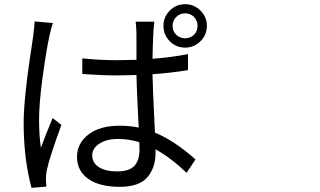

<svg xmlns="http://www.w3.org/2000/svg" viewBox="-20 -861 1540 924"><path d="M146.5 -757.8 234.4 -750Q227.5 -731.4 216.8 -683.6Q200.2 -603.5 184.1 -482.4Q168 -361.3 168 -285.2Q168 -210.9 176.8 -149.4Q191.4 -192.4 233.4 -293L275.4 -259.8Q216.8 -99.6 205.1 -41Q198.2 -11.7 203.1 37.1L131.8 43Q93.8 -95.7 93.8 -271.5Q93.8 -393.6 139.6 -686.5Q146.5 -743.2 146.5 -757.8ZM651.4 -142.6Q651.4 -164.1 650.4 -176.8Q598.6 -192.4 548.8 -192.4Q493.2 -192.4 458.5 -169.9Q423.8 -147.5 423.8 -113.3Q423.8 -77.1 456.1 -56.6Q488.3 -36.1 543 -36.1Q602.5 -36.1 627 -63Q651.4 -89.8 651.4 -142.6ZM884.8 -600.6V-523.4Q800.8 -509.8 713.9 -503.9Q713.9 -462.9 725.6 -222.7Q817.4 -185.5 920.9 -93.8L877.9 -29.3Q803.7 -100.6 728.5 -142.6V-124Q728.5 -53.7 689 -7.8Q649.4 38.1 556.6 38.1Q458 38.1 404.3 -0.5Q350.6 -39.1 350.6 -106.4Q350.6 -170.9 405.3 -213.4Q460 -255.9 554.7 -255.9Q605.5 -255.9 647.5 -247.1Q646.5 -261.7 642.1 -356.9Q637.7 -452.1 636.7 -500Q572.3 -498 542 -498Q476.6 -498 376 -504.9V-580.1Q459 -571.3 543.9 -571.3Q574.2 -571.3 636.7 -573.2V-696.3Q636.7 -721.7 632.8 -756.8H722.7Q716.8 -717.8 713.9 -578.1Q804.7 -585 884.8 -600.6ZM828.1 -693.8Q845.7 -676.8 871.1 -676.8Q896.5 -676.8 913.6 -693.8Q930.7 -710.9 930.7 -736.3Q930.7 -761.7 913.6 -779.3Q896.5 -796.9 871.1 -796.9Q845.7 -796.9 828.1 -779.3Q810.5 -761.7 810.5 -736.3Q810.5 -710.9 828.1 -693.8ZM871.1 -840.8Q914.1 -840.8 944.8 -810.1Q975.6 -779.3 975.6 -736.3Q975.6 -693.4 944.8 -662.6Q914.1 -631.8 871.1 -631.8Q827.1 -631.8 796.9 -662.6Q766.6 -693.4 766.6 -736.3Q766.6 -779.3 796.9 -810.1Q827.1 -840.8 871.1 -840.8Z"/></svg>

Font: Bpmf Zihi Sans Regular
Style: Regular
Weight: 400
Foundry: But Ko
Version: Version 1.320